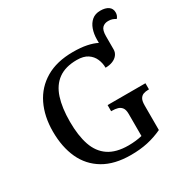

<svg xmlns="http://www.w3.org/2000/svg" viewBox="-194 -1021 1152 1191"><g transform="rotate(-30 382.0 -425.5)"><path d="M405 10Q288 10 210.5 -36Q133 -82 95 -164.5Q57 -247 57 -358Q57 -466 97 -548.5Q137 -631 216 -677.5Q295 -724 411 -724Q467 -724 508.5 -715.5Q550 -707 579 -692V-715Q579 -755 590.5 -788Q602 -821 625.5 -841Q649 -861 686 -861Q722 -861 743 -846.5Q764 -832 764 -804Q764 -792 760 -782Q756 -772 749 -765Q737 -773 725 -777Q713 -781 696 -781Q670 -781 654 -765Q638 -749 638 -705V-611Q638 -590 625 -573Q612 -556 589.5 -547Q567 -538 538 -538Q538 -571 525 -601Q512 -631 483.5 -650Q455 -669 407 -669Q325 -669 274.5 -632.5Q224 -596 201.5 -526.5Q179 -457 179 -358Q179 -259 202.5 -190Q226 -121 279.5 -85Q333 -49 421 -49Q448 -49 473.5 -52Q499 -55 519 -60V-218Q519 -248 508 -262.5Q497 -277 479.5 -282Q462 -287 439 -287H433V-331H704V-287H698Q679 -287 664 -281.5Q649 -276 640 -261Q631 -246 631 -214V-38Q580 -14 525.5 -2Q471 10 405 10Z"/></g></svg>

Font: ET Text
Style: Regular
Weight: 470
Designer: Monotype Design Team
Foundry: Monotype Imaging Inc.
Version: Version 2.009